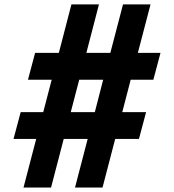

<svg xmlns="http://www.w3.org/2000/svg" viewBox="-20 -845 784 865"><path d="M41 -219.2 73.2 -339.8H174.8L212.9 -485.8H106L138.2 -606.9H245.1L301.8 -825.2H425.8L369.1 -606.9H477.1L534.2 -825.2H658.2L601.1 -606.9H703.1L670.9 -485.8H568.8L530.8 -339.8H638.2L606 -219.2H499L441.9 0H317.9L375 -219.2H267.1L210 0H85.9L143.1 -219.2ZM298.8 -339.8H407.2L444.8 -485.8H336.9Z"/></svg>

Font: Hussar Preview
Style: Bold
Weight: 700
Foundry: Cannot Into Space Fonts, PlusOne Fonts
Version: Version 2.29RC2 "Millennial"